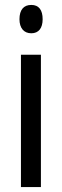

<svg xmlns="http://www.w3.org/2000/svg" viewBox="-20 -759 251 779"><path d="M107 -739C76 -739 59 -719 59 -681C59 -645 77 -624 107 -624C137 -624 153 -645 153 -681C153 -718 138 -739 107 -739ZM146 -537H65V0H146Z"/></svg>

Font: Noto Sans Gujarati ExtraCondensed
Style: Regular
Weight: 400
Width: 2
Designer: Jelle Bosma - Monotype Design Team, Universal Thirst
Foundry: Monotype Imaging Inc.
Version: Version 2.106